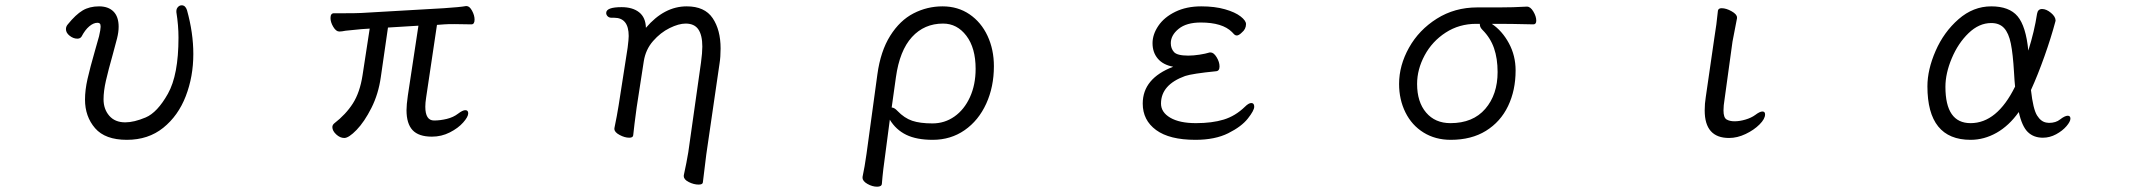

<svg xmlns="http://www.w3.org/2000/svg" viewBox="-20 -510 8040 725"><path d="M666 -490Q680 -490 686 -472Q710 -386 710 -306Q710 -221 681.5 -147Q653 -73 596.5 -27.5Q540 18 459 18Q377 18 339 -26Q301 -70 301 -134Q301 -170 310.5 -212Q320 -254 339 -320Q347 -347 354 -373Q360 -399 360 -409Q360 -418 357 -421Q354 -424 348 -424Q333 -424 317 -410.5Q301 -397 288 -372Q283 -364 272 -364Q257 -364 243 -375Q229 -386 229 -400Q229 -410 236 -418Q266 -455 292 -470.5Q318 -486 354 -486Q389 -486 408.5 -466.5Q428 -447 428 -409Q428 -389 422 -365L406 -305Q389 -245 380 -205.5Q371 -166 371 -135Q371 -98 392.5 -73Q414 -48 453 -48Q486 -48 530 -66.5Q574 -85 614 -156Q654 -227 654 -368Q654 -414 646 -464V-468Q646 -477 652 -483.5Q658 -490 666 -490Z M1445 -406 1418 -219Q1409 -155 1382.5 -102.5Q1356 -50 1326.5 -19.5Q1297 11 1280 11Q1264 11 1249.5 -2.5Q1235 -16 1235 -30Q1235 -38 1242 -44Q1286 -78 1312.5 -119.5Q1339 -161 1349 -226L1376 -402L1345 -400Q1330 -399 1285 -394Q1270 -391 1262 -391H1261Q1249 -391 1238.5 -408.5Q1228 -426 1228 -442Q1228 -460 1241 -460H1282Q1324 -460 1344 -461L1656 -479Q1717 -483 1739 -487H1742Q1753 -487 1762.5 -469.5Q1772 -452 1772 -436Q1772 -418 1760 -418L1696 -419Q1669 -419 1657 -418L1630 -416L1589 -141Q1586 -122 1586 -107Q1586 -55 1619 -55Q1642 -55 1667 -61Q1692 -67 1710 -81Q1727 -94 1737 -94Q1748 -94 1748 -82Q1748 -69 1729 -47.5Q1710 -26 1678.5 -10Q1647 6 1611 6Q1561 6 1538 -18.5Q1515 -43 1515 -94Q1515 -114 1520 -149L1560 -413Z M2618 187Q2600 187 2581 177.5Q2562 168 2562 155V152Q2573 102 2579 65L2627 -274Q2632 -311 2632 -334Q2632 -377 2617 -399Q2602 -421 2569 -421Q2543 -421 2508.5 -404Q2474 -387 2446 -355Q2418 -323 2411 -279L2384 -104Q2383 -97 2376 -43L2371 1Q2370 10 2356 10Q2339 10 2319.5 -0.5Q2300 -11 2300 -23V-26Q2310 -74 2316 -112L2350 -330Q2354 -362 2354 -374Q2354 -443 2299 -443H2289Q2280 -443 2274.5 -448.5Q2269 -454 2269 -461Q2269 -483 2327 -483Q2369 -483 2393.5 -463.5Q2418 -444 2419 -405Q2488 -486 2573 -486Q2641 -486 2671 -441.5Q2701 -397 2701 -327Q2701 -295 2697 -270L2647 73L2634 179Q2633 187 2618 187Z M3252 71 3293 -229Q3305 -317 3341.5 -375Q3378 -433 3429.5 -459.5Q3481 -486 3539 -486Q3597 -486 3641 -456Q3685 -426 3709 -374.5Q3733 -323 3733 -260Q3733 -182 3704 -118.5Q3675 -55 3622.5 -18.5Q3570 18 3502 18Q3441 18 3402 -1Q3363 -20 3340 -58L3322 79Q3319 99 3315.5 128.5Q3312 158 3310 184Q3309 195 3292 195Q3274 195 3255.5 184.5Q3237 174 3237 161V158Q3245 121 3252 71ZM3369 -91Q3395 -64 3424.5 -54Q3454 -44 3501 -44Q3547 -44 3584 -70Q3621 -96 3642.5 -143Q3664 -190 3664 -250Q3664 -329 3629 -375Q3594 -421 3541 -421Q3470 -421 3423.5 -370Q3377 -319 3363 -218L3347 -104Q3357 -104 3369 -91Z M4585 -259Q4585 -242 4572 -241Q4482 -232 4455 -223Q4364 -190 4364 -119Q4364 -86 4399 -65.5Q4434 -45 4496 -45Q4557 -45 4601 -58.5Q4645 -72 4681 -107Q4695 -121 4705 -121Q4716 -121 4716 -107Q4716 -93 4692 -62.5Q4668 -32 4618 -7Q4568 18 4494 18Q4396 18 4345.5 -19Q4295 -56 4295 -119Q4295 -214 4410 -258Q4372 -265 4352 -288.5Q4332 -312 4332 -347Q4332 -380 4354 -412.5Q4376 -445 4418 -465.5Q4460 -486 4516 -486Q4567 -486 4605.5 -475Q4644 -464 4664.5 -448Q4685 -432 4685 -419Q4685 -400 4669 -387Q4658 -376 4650 -376Q4645 -376 4640.5 -380Q4636 -384 4632 -389Q4596 -425 4514 -425Q4460 -425 4430.5 -401Q4401 -377 4401 -347Q4401 -327 4413 -313.5Q4425 -300 4467 -300Q4486 -300 4509 -303.5Q4532 -307 4548 -312H4551Q4563 -312 4574 -294Q4585 -276 4585 -259Z M5781 -432Q5781 -418 5770 -418Q5682 -420 5644 -420H5613Q5652 -394 5677.5 -347Q5703 -300 5703 -244Q5703 -169 5674.5 -109.5Q5646 -50 5591 -16Q5536 18 5458 18Q5400 18 5355.5 -9.5Q5311 -37 5287 -85.5Q5263 -134 5263 -193Q5263 -263 5300.5 -330Q5338 -397 5405.5 -439.5Q5473 -482 5558 -482H5640Q5694 -482 5745 -485H5746Q5759 -485 5770 -466.5Q5781 -448 5781 -432ZM5331 -193Q5331 -125 5365 -85Q5399 -45 5457 -45Q5542 -45 5588.5 -99Q5635 -153 5635 -238Q5635 -289 5621.5 -328Q5608 -367 5578 -397Q5568 -407 5568 -417V-420H5554Q5490 -420 5439 -387Q5388 -354 5359.5 -301Q5331 -248 5331 -193Z M6467 -470Q6469 -479 6481 -479Q6498 -479 6518.5 -467.5Q6539 -456 6539 -444V-441L6522 -353L6492 -135Q6488 -111 6488 -93Q6488 -66 6499.5 -59Q6511 -52 6530 -52Q6549 -52 6571 -58.5Q6593 -65 6608 -76Q6625 -89 6635 -89Q6645 -89 6645 -78Q6645 -61 6624 -40Q6603 -19 6571.5 -4Q6540 11 6509 11Q6417 11 6417 -93Q6417 -119 6421 -143L6453 -364Q6462 -418 6467 -470Z M7421 18Q7258 18 7258 -184Q7258 -247 7289 -318Q7320 -389 7375.5 -437.5Q7431 -486 7499 -486Q7567 -486 7598.5 -448.5Q7630 -411 7639 -319Q7662 -392 7672 -458Q7675 -476 7691 -476Q7707 -476 7724.5 -461.5Q7742 -447 7742 -432L7741 -428Q7725 -368 7700 -297.5Q7675 -227 7649 -170Q7657 -98 7672 -74Q7687 -50 7708 -47L7717 -46Q7743 -46 7759 -59Q7777 -73 7788 -73Q7798 -73 7798 -62Q7798 -51 7783 -33.5Q7768 -16 7744 -3Q7720 10 7694 10Q7659 10 7637 -11.5Q7615 -33 7603 -87Q7566 -35 7519 -8.5Q7472 18 7421 18ZM7585 -237Q7581 -306 7573 -345.5Q7565 -385 7547.5 -404Q7530 -423 7499 -423Q7453 -423 7413.5 -385Q7374 -347 7350 -290Q7326 -233 7326 -182Q7326 -45 7421 -45Q7521 -45 7589 -183Q7587 -201 7585 -237Z"/></svg>

Font: Fusion Kai T
Style: Regular
Weight: 400
Designer: Fontworks Inc.
Version: Version 24.134;May 13, 2024